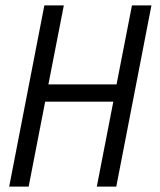

<svg xmlns="http://www.w3.org/2000/svg" viewBox="-20 -690 590 710"><path d="M14 0 144 -670H216L159 -378H411L468 -670H540L410 0H338L399 -314H147L86 0Z"/></svg>

Font: Lode
Style: Italic
Weight: 400
Italic angle: -11°
Monospace: yes
Designer: Belleve Invis
Foundry: Belleve Invis
Version: Version 29.2.0; ttfautohint (v1.8.3)